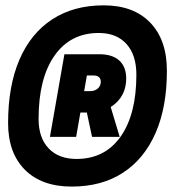

<svg xmlns="http://www.w3.org/2000/svg" viewBox="-20 -706 645 719"><path d="M248.5 -7.3Q136.2 -7.3 73.2 -70.3Q10.3 -133.3 10.3 -245.1Q10.3 -383.8 52.7 -482.4Q95.2 -581.1 175.5 -633.5Q255.9 -686 368.2 -686Q480 -686 542.5 -621.3Q605 -556.6 605 -440.9Q605 -304.7 562.5 -207.8Q520 -110.8 440.4 -59.1Q360.8 -7.3 248.5 -7.3ZM167 -193.4 221.2 -502.9H319.3L265.1 -193.4ZM324.7 -193.4 300.8 -305.2 390.6 -318.4 428.2 -193.4ZM266.6 -110.8Q372.6 -110.8 431.6 -194.3Q490.7 -277.8 490.7 -426.3Q490.7 -500 453.6 -541.3Q416.5 -582.5 349.6 -582.5Q243.7 -582.5 184.1 -497.6Q124.5 -412.6 124.5 -260.7Q124.5 -189.9 162.1 -150.4Q199.7 -110.8 266.6 -110.8ZM247.1 -284.7 258.3 -364.7H316.4Q335 -364.7 346.2 -374.5Q357.4 -384.3 357.4 -399.9Q357.4 -411.1 350.6 -417.2Q343.8 -423.3 331.1 -423.3H263.2L274.4 -502.9H352.1Q400.9 -502.9 426.8 -479.2Q452.6 -455.6 452.6 -412.1Q452.6 -356 414.3 -320.3Q376 -284.7 314.9 -284.7Z"/></svg>

Font: Cascadia Mono NF
Style: Italic
Weight: 400
Italic angle: -10°
Monospace: yes
Designer: Aaron Bell
Foundry: Saja Typeworks
Version: Version 2404.023